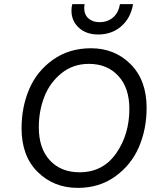

<svg xmlns="http://www.w3.org/2000/svg" viewBox="-20 -905 782 935"><path d="M628 -885Q617 -818 571 -777.5Q525 -737 458 -737Q400 -737 364 -770Q328 -803 328 -853Q328 -870 332 -885H392Q390 -873 390 -867Q390 -834 410.5 -815.5Q431 -797 465 -797Q503 -797 530 -819.5Q557 -842 564 -885ZM359 10Q242 10 163.5 -67.5Q85 -145 85 -280Q85 -384 122.5 -471.5Q160 -559 238.5 -614.5Q317 -670 423 -670Q539 -670 616.5 -592Q694 -514 694 -380Q694 -276 656.5 -189Q619 -102 541.5 -46Q464 10 359 10ZM368 -66Q481 -66 545.5 -158Q610 -250 610 -375Q610 -477 556 -535.5Q502 -594 413 -594Q336 -594 279.5 -548.5Q223 -503 196 -434Q169 -365 169 -285Q169 -182 223 -124Q277 -66 368 -66Z"/></svg>

Font: Elaine Sans
Style: Italic
Weight: 400
Italic angle: -13°
Designer: Wei Huang
Foundry: Wei Huang
Version: Version 2.001;December 24, 2019;FontCreator 12.0.0.2547 64-b